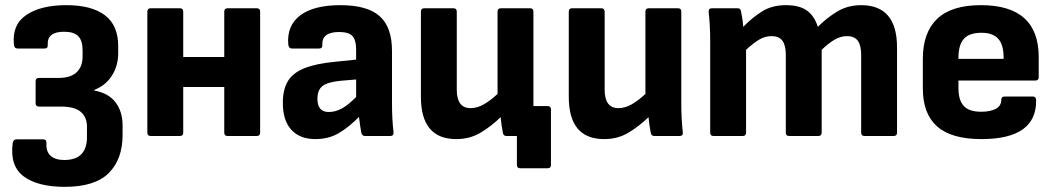

<svg xmlns="http://www.w3.org/2000/svg" viewBox="-20 -527 4089 744"><path d="M231 197Q127 197 72.5 157Q18 117 29 29Q31 13 44 13H147Q161 13 160 29Q158 60 176 76.5Q194 93 229 93Q317 93 317 4V-36Q317 -73 293 -93.5Q269 -114 217 -114H131Q118 -114 118 -127V-212Q118 -225 131 -225H206Q254 -225 277 -247Q300 -269 300 -308V-333Q300 -370 283 -387Q266 -404 228 -404Q162 -404 165 -353Q166 -339 153 -339H48Q35 -339 34 -355Q26 -431 82 -469Q138 -507 237 -507Q335 -507 386.5 -468Q438 -429 438 -348V-320Q438 -273 414 -234.5Q390 -196 346 -179V-176Q401 -166 428 -130Q455 -94 455 -41V-4Q455 90 401.5 143.5Q348 197 231 197Z M564 0Q551 0 551 -13V-482Q551 -495 564 -495H677Q690 -495 690 -482V-306H849V-482Q849 -495 862 -495H975Q988 -495 988 -482V-13Q988 0 975 0H862Q849 0 849 -13V-190H690V-13Q690 0 677 0Z M1202 12Q1142 12 1109 -24Q1076 -60 1076 -128Q1076 -180 1095.5 -212.5Q1115 -245 1160.5 -263Q1206 -281 1282 -288L1360 -296V-334Q1360 -372 1345.5 -387.5Q1331 -403 1294 -403Q1226 -403 1229 -352Q1230 -339 1216 -339H1111Q1099 -339 1097 -355Q1091 -428 1143.5 -467.5Q1196 -507 1299 -507Q1403 -507 1451 -464.5Q1499 -422 1499 -330V-127Q1499 -64 1505 -14Q1506 0 1492 0H1394Q1383 0 1380 -13Q1376 -34 1371 -74Q1333 -35 1293.5 -11.5Q1254 12 1202 12ZM1210 -144Q1210 -93 1254 -93Q1279 -93 1303.5 -106Q1328 -119 1360 -151V-219L1300 -214Q1249 -209 1229.5 -193.5Q1210 -178 1210 -144Z M1748 12Q1611 12 1611 -152V-482Q1611 -495 1624 -495H1737Q1750 -495 1750 -482V-180Q1750 -108 1803 -108Q1829 -108 1854.5 -122.5Q1880 -137 1908 -163V-482Q1908 -495 1921 -495H2034Q2047 -495 2047 -482V-127Q2047 -121 2047 -116H2102Q2115 -116 2115 -103V112Q2115 125 2102 125H1996Q1983 125 1983 112V0H1943Q1931 0 1929 -11Q1923 -40 1920 -73Q1884 -38 1842.5 -13Q1801 12 1748 12Z M2321 12Q2184 12 2184 -152V-482Q2184 -495 2197 -495H2310Q2323 -495 2323 -482V-180Q2323 -108 2376 -108Q2402 -108 2427.5 -122.5Q2453 -137 2481 -163V-482Q2481 -495 2494 -495H2607Q2620 -495 2620 -482V-127Q2620 -97 2621.5 -68.5Q2623 -40 2626 -13Q2627 0 2613 0H2516Q2504 0 2502 -11Q2496 -40 2493 -73Q2457 -38 2415.5 -13Q2374 12 2321 12Z M2745 0Q2732 0 2732 -13V-368Q2732 -429 2726 -481Q2725 -495 2739 -495H2838Q2849 -495 2851 -485Q2854 -472 2856.5 -455.5Q2859 -439 2860 -423Q2895 -459 2933.5 -483Q2972 -507 3025 -507Q3078 -507 3107 -486Q3136 -465 3149 -423Q3185 -459 3225.5 -483Q3266 -507 3317 -507Q3456 -507 3456 -343V-13Q3456 0 3443 0H3330Q3317 0 3317 -13V-315Q3317 -351 3304 -369Q3291 -387 3262 -387Q3237 -387 3213.5 -373Q3190 -359 3164 -334V-13Q3164 0 3151 0H3038Q3025 0 3025 -13V-315Q3025 -351 3012 -369Q2999 -387 2969 -387Q2944 -387 2921 -373Q2898 -359 2871 -334V-13Q2871 0 2858 0Z M3783 12Q3667 12 3611.5 -37Q3556 -86 3556 -184V-299Q3556 -401 3611.5 -454Q3667 -507 3781 -507Q4005 -507 4005 -306V-228Q4005 -215 3992 -215H3694V-185Q3694 -139 3714.5 -116.5Q3735 -94 3782 -94Q3818 -94 3839 -105.5Q3860 -117 3860 -140Q3860 -153 3873 -153H3982Q3994 -153 3995 -140Q3998 12 3783 12ZM3694 -299H3869V-304Q3869 -354 3848 -377Q3827 -400 3783 -400Q3736 -400 3715 -376.5Q3694 -353 3694 -303Z"/></svg>

Font: Sofia Sans ExtraBold
Style: Regular
Weight: 800
Designer: Botio Nikoltchev, Ani Petrova
Foundry: lettersoup
Version: Version 4.101; ttfautohint (v1.8.4.7-5d5b)